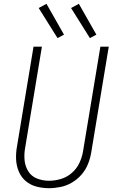

<svg xmlns="http://www.w3.org/2000/svg" viewBox="-20 -980 616 1008"><path d="M237 8Q267 8 298.5 1.5Q330 -5 358.5 -22Q387 -39 408.5 -64Q430 -89 442 -119Q454 -149 459 -180L551 -735H507L416 -186Q411 -155 397 -125Q383 -95 357.5 -72.5Q332 -50 300 -40.5Q268 -31 237 -31Q205 -31 175 -42.5Q145 -54 128.5 -80.5Q112 -107 109 -139Q106 -171 112 -204L200 -735H156L69 -210Q63 -177 64.5 -143.5Q66 -110 78.5 -80Q91 -50 115 -29.5Q139 -9 171 -0.5Q203 8 237 8ZM452 -780 486 -798 394 -960 353 -938ZM282 -780 316 -798 224 -960 183 -938Z"/></svg>

Font: Iosevka Sparkle Extralight
Style: Italic
Weight: 200
Italic angle: -9°
Designer: Belleve Invis
Foundry: Belleve Invis
Version: Version 4.5.0; ttfautohint (v1.8.3)